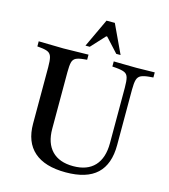

<svg xmlns="http://www.w3.org/2000/svg" viewBox="-135 -1046 1022 1162"><g transform="rotate(15 376.5 -464.5)"><path d="M385 11Q254 11 186.5 -48.5Q119 -108 119 -223V-577Q119 -618 113.5 -638.5Q108 -659 92 -667.5Q76 -676 43 -679L23 -681V-713L178 -710H179L335 -713V-681L315 -679Q282 -676 265.5 -667.5Q249 -659 244 -638.5Q239 -618 239 -577V-223Q239 -133 285.5 -85Q332 -37 419 -37Q507 -37 553 -86.5Q599 -136 599 -229V-577Q599 -618 593.5 -639Q588 -660 570.5 -668Q553 -676 518 -679L493 -681V-713L635 -711L750 -713V-681L725 -679Q691 -676 673.5 -667.5Q656 -659 650 -638.5Q644 -618 644 -577V-229Q644 -109 580 -49Q516 11 385 11ZM303 -761 387 -940H439L523 -761H496L416 -848H410L330 -761Z"/></g></svg>

Font: Baskervville SemiBold
Style: Regular
Weight: 600
Version: Version 1.100